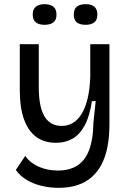

<svg xmlns="http://www.w3.org/2000/svg" viewBox="-20 -729 620 921"><path d="M262 172Q221 172 181.5 163Q142 154 109.5 135Q77 116 56 86L101 19Q125 53 166.5 71Q208 89 258 89Q315 89 352.5 64Q390 39 408.5 -12Q427 -63 428 -139L439 -244H421Q410 -171 386 -127Q362 -83 327.5 -63.5Q293 -44 248 -44Q192 -44 153.5 -72.5Q115 -101 95 -157Q75 -213 75 -293V-517H166V-312Q166 -216 193.5 -170.5Q221 -125 276 -125Q306 -125 330 -139.5Q354 -154 372 -183.5Q390 -213 400.5 -257.5Q411 -302 413 -361V-517H505V-134Q505 -76 496 -27.5Q487 21 468 58Q449 95 420 120.5Q391 146 351.5 159Q312 172 262 172ZM391 -610Q363 -610 348.5 -621.5Q334 -633 334 -660Q334 -685 348.5 -697Q363 -709 391 -709Q418 -709 432.5 -697Q447 -685 447 -659Q447 -633 432 -621.5Q417 -610 391 -610ZM194 -610Q167 -610 152 -621.5Q137 -633 137 -660Q137 -685 152 -697Q167 -709 194 -709Q221 -709 236 -697Q251 -685 251 -659Q251 -633 236 -621.5Q221 -610 194 -610Z"/></svg>

Font: Bricolage Grotesque 20pt
Style: Regular
Weight: 400
Version: Version 1.001;gftools[0.9.33.dev8+g029e19f]